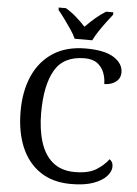

<svg xmlns="http://www.w3.org/2000/svg" viewBox="-62 -978 737 1034"><g transform="rotate(5 307.0 -460.5)"><path d="M361 10Q262 10 194 -36Q126 -82 91.5 -164.5Q57 -247 57 -358Q57 -466 93.5 -548.5Q130 -631 201.5 -677.5Q273 -724 378 -724Q480 -724 530 -692Q580 -660 580 -612Q580 -580 555 -561Q530 -542 493 -542Q493 -573 482 -602.5Q471 -632 445.5 -651.5Q420 -671 376 -671Q263 -671 215.5 -589.5Q168 -508 168 -358Q168 -269 189.5 -200.5Q211 -132 257 -94Q303 -56 376 -56Q449 -56 490.5 -81.5Q532 -107 557 -141Q565 -136 570.5 -126.5Q576 -117 576 -102Q576 -77 553 -51Q530 -25 482.5 -7.5Q435 10 361 10ZM313 -771Q303 -794 285 -820.5Q267 -847 248 -873Q229 -899 213 -918V-931H252Q281 -914 309.5 -889Q338 -864 360 -840Q383 -864 412 -889Q441 -914 469 -931H508V-918Q493 -899 473.5 -873Q454 -847 436.5 -820.5Q419 -794 408 -771Z"/></g></svg>

Font: Noto Serif Grantha
Style: Regular
Weight: 400
Designer: Monotype Design Team
Foundry: Monotype Imaging Inc.
Version: Version 2.004; ttfautohint (v1.8.4.7-5d5b)